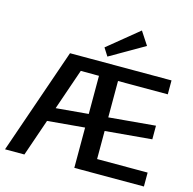

<svg xmlns="http://www.w3.org/2000/svg" viewBox="-132 -1093 1233 1226"><g transform="rotate(15 484.5 -479.5)"><path d="M250 -700H377L136 0H8ZM203 -333 900 -395V-305L203 -243ZM466 -700H921V-608H565L592 -678V-22L565 -92H926V0H466ZM565 -700V-608L331 -609L332 -700ZM713 -872 486 -741 453 -793 656 -959Z"/></g></svg>

Font: Pathway Extreme 28pt SemiBold
Style: Regular
Weight: 600
Designer: Eduardo Rodriguez Tunni
Foundry: Eduardo Rodriguez Tunni
Version: Version 1.001;gftools[0.9.26]